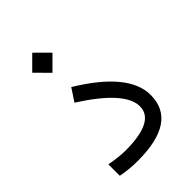

<svg xmlns="http://www.w3.org/2000/svg" viewBox="-208 -807 902 902"><g transform="rotate(-45 242.5 -356.0)"><path d="M108.3 -644.8 175.3 -577.3 242.3 -644.3 174.8 -711.3ZM56.9 -87.7V-11.6C92.2 -4.5 128.5 -1 166.2 -1C341.1 -1 428.2 -59.9 428.2 -177.3C428.2 -274.6 349.1 -371.3 190.4 -467.5L149.1 -405C286.1 -317.9 354.7 -241.3 354.7 -175.8C354.7 -109.3 289.7 -76.1 159.7 -76.1C131 -76.1 96.7 -80.1 56.9 -87.7Z"/></g></svg>

Font: Vazir FD Light
Style: Regular
Weight: 300
Foundry: DejaVu fonts team - Redesigned by Saber Rastikerdar
Version: Version 21.10;October 20, 2019;FontCreator 12.0.0.2547 64-bi